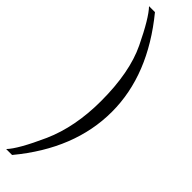

<svg xmlns="http://www.w3.org/2000/svg" viewBox="-326 -688 895 895"><g transform="rotate(45 122.0 -240.0)"><path d="M226.1 -240.2Q226.1 5.4 39.1 231H0Q38.1 191.4 97.2 60.1Q154.8 -69.8 154.8 -240.2Q154.8 -429.2 97.2 -548.8Q38.1 -671.4 0 -710.9H39.1Q226.1 -482.4 226.1 -240.2Z"/></g></svg>

Font: Unna Light
Style: Regular
Weight: 300
Designer: Jorge de Buen Unna
Foundry: Omnibus-Type
Version: Version 2.007;PS 002.007;hotconv 1.0.88;makeotf.lib2.5.64775